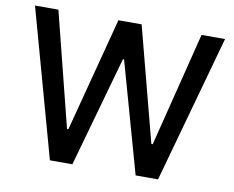

<svg xmlns="http://www.w3.org/2000/svg" viewBox="-79 -830 1136 932"><g transform="rotate(10 489.0 -363.5)"><path d="M222.3 0H333.1L486.2 -544.7H491.8L644.9 0H755.3L957.4 -727.3H841.6L700.3 -163.7H693.5L546.2 -727.3H431.8L284.4 -164.1H277.7L136 -727.3H20.6Z"/></g></svg>

Font: Margiela Sans Medium
Style: Regular
Weight: 500
Designer: Stefan Endress, Andreas Faust
Version: Version 1.100;FEAKit 1.0